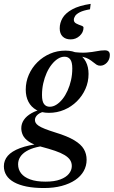

<svg xmlns="http://www.w3.org/2000/svg" viewBox="-82 -710 588 992"><path d="M436 -370.5Q425 -370.5 416.5 -376Q408 -381.5 398.8 -389.2Q389.5 -397 377 -404.5Q364.5 -412 345.2 -416.2Q326 -420.5 297 -419L289 -442.5Q335 -436 365.5 -438.5Q396 -441 418 -445.5Q440 -450 459.5 -450Q472.5 -450 479 -444Q485.5 -438 485.5 -426Q485.5 -414 481.5 -404Q477.5 -394 470.5 -386.5Q463.5 -379 454.8 -374.8Q446 -370.5 436 -370.5ZM175 -158.5Q192.5 -158.5 209.2 -169Q226 -179.5 241 -198.2Q256 -217 267.2 -242Q278.5 -267 285 -296Q291.5 -325 291.5 -356.5Q291.5 -389 281 -403Q270.5 -417 251.5 -417Q234 -417 217.2 -406.5Q200.5 -396 185.5 -377.2Q170.5 -358.5 159.2 -333.5Q148 -308.5 141.5 -279.5Q135 -250.5 135 -219Q135 -186.5 145.5 -172.5Q156 -158.5 175 -158.5ZM255.5 -448.5Q294.5 -448.5 321 -433.2Q347.5 -418 361.5 -391.2Q375.5 -364.5 375.5 -328Q375.5 -287 359.5 -250.8Q343.5 -214.5 315.2 -186.5Q287 -158.5 250 -142.8Q213 -127 171 -127Q132.5 -127 105.8 -142Q79 -157 65 -184Q51 -211 51 -247Q51 -287.5 67 -324Q83 -360.5 111.2 -388.5Q139.5 -416.5 176.5 -432.5Q213.5 -448.5 255.5 -448.5ZM145 261.5Q94 261.5 55.5 253.8Q17 246 -9.2 231.5Q-35.5 217 -48.8 196Q-62 175 -62 149Q-62 118.5 -41.8 95Q-21.5 71.5 21.8 55.2Q65 39 134.5 31H177.5L176.5 41.5Q138 43 107.2 50.5Q76.5 58 55 70.8Q33.5 83.5 22.5 100.8Q11.5 118 11.5 139Q11.5 165.5 27 185.5Q42.5 205.5 74 217Q105.5 228.5 153 228.5Q199.5 228.5 229.5 217.2Q259.5 206 274.2 187.5Q289 169 289 148Q289 130 279.8 116.2Q270.5 102.5 251.5 91Q232.5 79.5 202.5 69.2Q172.5 59 131 48Q89.5 37 67.2 21.8Q45 6.5 36.5 -11Q28 -28.5 28 -47.5Q28 -71 41.5 -90.8Q55 -110.5 80.8 -125.2Q106.5 -140 143 -147.5L162 -136.5Q130 -132 114.2 -119Q98.5 -106 98.5 -90Q98.5 -82.5 102.5 -75.2Q106.5 -68 117.2 -60.5Q128 -53 149.2 -44.5Q170.5 -36 204 -25.5Q266.5 -6.5 301.8 14.8Q337 36 351.2 60.5Q365.5 85 365.5 115.5Q365.5 147 350.5 173.8Q335.5 200.5 306.8 220Q278 239.5 237.2 250.5Q196.5 261.5 145 261.5ZM349.5 -567.5Q349.5 -543 329.8 -524.8Q310 -506.5 283 -506.5Q256.5 -506.5 241.5 -521.5Q226.5 -536.5 226.5 -563.5Q226.5 -591.5 241.2 -616.8Q256 -642 291 -661.5Q326 -681 386.5 -690L383 -662Q348.5 -656 330.5 -646.8Q312.5 -637.5 306 -627.2Q299.5 -617 299.5 -607.5Q299.5 -595 312 -588.5Q324.5 -582 337 -578Q349.5 -574 349.5 -567.5Z"/></svg>

Font: Newsreader 24pt Medium
Style: Italic
Weight: 500
Italic angle: -17°
Designer: Hugues Gentile
Foundry: Production Type
Version: Version 1.003